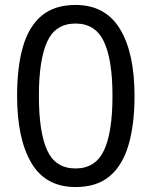

<svg xmlns="http://www.w3.org/2000/svg" viewBox="-20 -745 612 775"><path d="M523 -358Q523 -243 499 -160.5Q475 -78 423 -34Q371 10 285 10Q164 10 106.5 -87.5Q49 -185 49 -358Q49 -474 72.5 -556Q96 -638 148 -681.5Q200 -725 285 -725Q405 -725 464 -628.5Q523 -532 523 -358ZM137 -358Q137 -211 170.5 -138Q204 -65 285 -65Q365 -65 399.5 -137.5Q434 -210 434 -358Q434 -504 399.5 -577Q365 -650 285 -650Q204 -650 170.5 -577Q137 -504 137 -358Z"/></svg>

Font: Noto Sans Shavian
Style: Regular
Weight: 400
Designer: Monotype Design Team
Foundry: Monotype Imaging Inc.
Version: Version 2.001; ttfautohint (v1.8.4.7-5d5b)